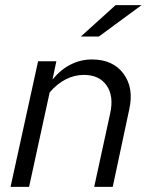

<svg xmlns="http://www.w3.org/2000/svg" viewBox="-20 -726 582 746"><path d="M21 0ZM21 0 128 -488H199L184 -417Q216 -456 255 -475.5Q294 -495 337 -495Q419 -495 460 -439.5Q501 -384 482 -300L418 0H346L408 -285Q423 -352 394.5 -393.5Q366 -435 306 -435Q269 -435 235 -417.5Q201 -400 173 -367L93 0ZM429 -706H530L364 -584H294Z"/></svg>

Font: Red Hat Text
Style: Italic
Weight: 400
Italic angle: -12°
Designer: Pentagram / MCKL
Foundry: Pentagram / MCKL
Version: Version 1.005; Red Hat Text Italic